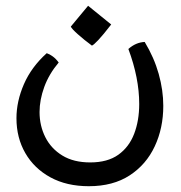

<svg xmlns="http://www.w3.org/2000/svg" viewBox="-20 -373 627 666"><path d="M288.1 272.9Q211.4 272.9 155 242.2Q98.6 211.4 67.9 158.2Q37.1 105 37.1 37.1Q37.1 -21.5 63 -81.1Q88.9 -140.6 142.1 -188.5Q152.3 -185.1 163.1 -177.2Q173.8 -169.4 183.6 -156.2Q149.9 -116.2 133.5 -71.3Q117.2 -26.4 117.2 15.6Q117.2 63 137.2 102.8Q157.2 142.6 196.3 166.5Q235.4 190.4 293 190.4Q353 190.4 390.4 163.8Q427.7 137.2 445.3 91.3Q462.9 45.4 462.9 -12.2Q462.9 -102.5 425.3 -203.1Q451.2 -226.1 481.9 -227.5Q514.6 -173.3 530.5 -116.7Q546.4 -60.1 546.4 -5.9Q546.4 71.3 516.8 134.5Q487.3 197.8 429.7 235.4Q372.1 272.9 288.1 272.9ZM298.8 -214.8Q271.5 -234.9 250 -254.2Q228.5 -273.4 225.6 -280.8L285.6 -353L365.7 -288.1Q337.4 -251.5 321 -234.1Q304.7 -216.8 298.8 -214.8Z"/></svg>

Font: Harmattan SemiBold
Style: Regular
Weight: 600
Designer: George W. Nuss III and SIL International
Foundry: SIL International
Version: Version 4.000